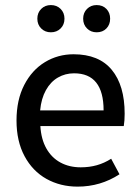

<svg xmlns="http://www.w3.org/2000/svg" viewBox="-20 -710 540 743"><path d="M462.4 -270Q462.4 -242.7 459 -222.2H136.2Q139.2 -171.4 159.4 -135.5Q179.7 -99.6 213.9 -81.1Q248 -62.5 292.5 -62.5Q325.7 -62.5 354.5 -70.6Q383.3 -78.6 410.2 -95.7L442.4 -35.6Q369.1 12.2 280.3 12.2Q213.4 12.2 159.7 -17.8Q106 -47.9 75 -105.7Q43.9 -163.6 43.9 -243.7Q43.9 -323.2 73.7 -381.1Q103.5 -439 153.8 -469.5Q204.1 -500 264.6 -500Q362.8 -500 412.6 -439.7Q462.4 -379.4 462.4 -270ZM266.6 -426.3Q232.4 -426.3 204.1 -409.9Q175.8 -393.6 157.7 -361.1Q139.6 -328.6 135.3 -282.7H380.9Q380.9 -426.3 266.6 -426.3ZM176.8 -690.4Q199.7 -690.4 214.6 -675.5Q229.5 -660.6 229.5 -637.7Q229.5 -614.7 214.6 -599.9Q199.7 -585 176.8 -585Q154.3 -585 139.4 -599.9Q124.5 -614.7 124.5 -637.7Q124.5 -660.6 139.4 -675.5Q154.3 -690.4 176.8 -690.4ZM354 -690.4Q377.4 -690.4 391.8 -675.5Q406.2 -660.6 406.2 -637.7Q406.2 -614.7 391.8 -599.9Q377.4 -585 354 -585Q331.5 -585 316.7 -599.9Q301.8 -614.7 301.8 -637.7Q301.8 -660.6 316.7 -675.5Q331.5 -690.4 354 -690.4Z"/></svg>

Font: Varta SemiBold
Style: Regular
Weight: 600
Designer: Joana Correia, Viktoriya Grabowska, Eben Sorkin
Foundry: Sorkin Type
Version: Version 1.003; ttfautohint (v1.3) -l 8 -r 24 -G 200 -x 12 -H